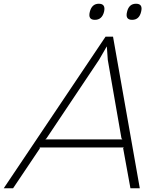

<svg xmlns="http://www.w3.org/2000/svg" viewBox="-74 -1006 851 1026"><path d="M680 -943Q670 -900 632 -900Q594 -900 605 -943Q615 -986 653 -986Q691 -986 680 -943ZM482 -943Q471 -900 433 -900Q395 -900 406 -943Q417 -986 454 -986Q492 -986 482 -943ZM673 0H623L584 -214L588 -218H138L139 -213L-4 0H-54L490 -810H530ZM580 -261 575 -267 502 -686 497 -757H496L455 -686L174 -266L168 -261Z"/></svg>

Font: TypoPRO Sinkin Sans
Style: 200 X Light Italic
Weight: 200
Italic angle: -112°
Designer: Keith Bates
Foundry: K-Type
Version: Sinkin Sans (version 1.0)  by Keith Bates   •   © 2014   www